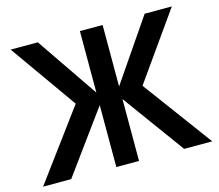

<svg xmlns="http://www.w3.org/2000/svg" viewBox="-102 -851 1120 982"><g transform="rotate(-15 458.0 -360.0)"><path d="M10 0 281 -366.8 31.2 -720H175L397.7 -394.3V-720H518V-394.3L740.7 -720H884.5L634.7 -366.8L905.7 0H756.8L518 -327.7V0H397.7V-327.7L158.8 0Z"/></g></svg>

Font: Manrope
Style: Regular
Weight: 400
Designer: Mikhail Sharanda
Foundry: Mikhail Sharanda
Version: Version 4.503